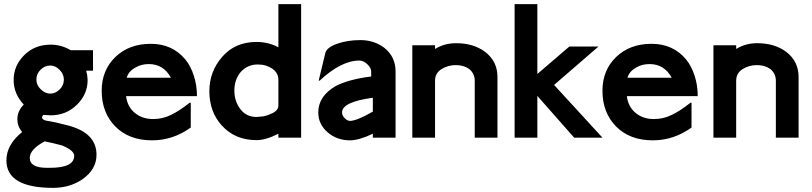

<svg xmlns="http://www.w3.org/2000/svg" viewBox="-20 -666 3929 929"><path d="M339 88Q339 62 281 38L238 27L196 18Q124 57 124 98Q124 146 207 146H221Q339 146 339 88ZM289 -281Q289 -307 268.5 -328Q248 -349 223 -349Q197 -349 176.5 -329Q156 -309 156 -281Q156 -254 177.5 -233.5Q199 -213 223 -213Q248 -213 268.5 -233Q289 -253 289 -281ZM447 83Q447 154 378 202Q317 243 237 243Q11 243 11 110Q11 34 87 -27Q64 -55 64 -89Q64 -129 95 -160Q46 -212 46 -279Q46 -348 97 -399Q148 -450 225 -450Q277 -450 322 -423H430V-324H397L402 -302L404 -279Q404 -210 352 -159Q300 -108 225 -108L191 -110Q186 -108 183 -98Q183 -92 194 -85L205 -82Q223 -79 233.5 -77Q244 -75 248 -74L309 -59Q447 -23 447 83Z M807 -290Q771 -356 700 -356Q663 -356 635 -339Q602 -321 593 -290ZM933 -201H590Q596 -150 632 -120Q668 -90 720 -90Q768 -90 807 -110Q843 -126 898 -169H903V-49Q817 13 716 13Q604 13 538 -54Q472 -121 472 -227Q472 -326 538 -390Q604 -454 710 -454Q814 -454 877 -378Q903 -346 918 -299.5Q933 -253 933 -201Z M1327 -155V-279Q1327 -314 1297 -334Q1282 -344 1265.5 -349Q1249 -354 1227 -354Q1178 -354 1145 -318Q1114 -281 1114 -228Q1114 -176 1143 -138Q1172 -100 1221 -100L1254 -103Q1259 -104 1269.5 -107Q1280 -110 1288 -114Q1327 -129 1327 -155ZM1437 0H1327V-19Q1267 12 1221 12Q1117 12 1053 -59Q993 -125 993 -225Q993 -320 1055.5 -391.5Q1118 -463 1221 -463Q1279 -463 1327 -437V-646H1437Z M1784 -126V-193Q1635 -173 1635 -122Q1635 -108 1647 -95Q1659 -82 1673 -81Q1706 -81 1784 -126ZM1894 0H1784V-19Q1717 13 1673 13Q1610 13 1565 -26Q1520 -65 1520 -122Q1520 -201 1605 -250Q1667 -282 1776 -296V-320Q1776 -337 1757.5 -355Q1739 -373 1719 -373Q1631 -373 1527 -276H1522L1554 -409Q1560 -436 1610.5 -454Q1661 -472 1724 -472Q1790 -472 1839 -435Q1894 -392 1894 -320Z M2387 0H2277V-275Q2277 -311 2249 -333Q2223 -351 2185 -351Q2147 -351 2116 -331.5Q2085 -312 2085 -275V0H1975V-447H2085V-429Q2130 -457 2187 -457Q2270 -457 2326 -416Q2387 -370 2387 -294Z M2895 0H2758L2580 -202V0H2470V-646H2580V-308L2735 -441H2876L2661 -255Z M3230 -290Q3194 -356 3123 -356Q3086 -356 3058 -339Q3025 -321 3016 -290ZM3356 -201H3013Q3019 -150 3055 -120Q3091 -90 3143 -90Q3191 -90 3230 -110Q3266 -126 3321 -169H3326V-49Q3240 13 3139 13Q3027 13 2961 -54Q2895 -121 2895 -227Q2895 -326 2961 -390Q3027 -454 3133 -454Q3237 -454 3300 -378Q3326 -346 3341 -299.5Q3356 -253 3356 -201Z M3844 0H3734V-275Q3734 -311 3706 -333Q3680 -351 3642 -351Q3604 -351 3573 -331.5Q3542 -312 3542 -275V0H3432V-447H3542V-429Q3587 -457 3644 -457Q3727 -457 3783 -416Q3844 -370 3844 -294Z"/></svg>

Font: RailwayN12
Style: Semibold
Weight: 400
Version: 1999; 1.0, initial release  Kernus: V2.0